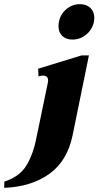

<svg xmlns="http://www.w3.org/2000/svg" viewBox="-84 -745 473 922"><path d="M197 -619Q197 -633 199 -640Q206 -677 234.5 -701Q263 -725 300 -725Q332 -725 350.5 -706.5Q369 -688 369 -658Q369 -652 367 -640Q359 -603 330 -579Q301 -555 264 -555Q233 -555 215 -572.5Q197 -590 197 -619ZM-63 127Q9 104 42 51Q75 -2 91 -84L146 -349Q147 -353 147 -359Q147 -382 122 -382Q114 -382 101 -378L99 -415L308 -479H343L265 -97Q240 27 153.5 89.5Q67 152 -64 157Z"/></svg>

Font: Taviraj
Style: Bold Italic
Weight: 700
Italic angle: -12°
Designer: Katatrad Team
Foundry: CadsonDemak
Version: Version 1.001